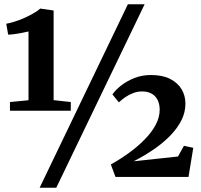

<svg xmlns="http://www.w3.org/2000/svg" viewBox="-20 -835 948 906"><path d="M114.5 -362V-686.5Q104 -684 85.2 -680.2Q66.5 -676.5 47.8 -674Q29 -671.5 18.5 -671.5L9.5 -723Q39.5 -728.5 70.5 -740.2Q101.5 -752 128 -766.5Q154.5 -781 170 -794.5L233 -785.5V-362.5L314 -353.5V-312.5H27V-353.5ZM583.5 -815H662.5L245.5 51H167ZM503 -59Q548 -84 589.2 -114Q630.5 -144 663.2 -177.5Q696 -211 714.8 -246.2Q733.5 -281.5 733.5 -317.5Q733 -358.5 711.2 -381Q689.5 -403.5 650 -403.5Q629 -403.5 609 -396Q589 -388.5 571.8 -376.8Q554.5 -365 541 -352L510.5 -389.5Q525.5 -411 552 -431.8Q578.5 -452.5 614.2 -466.8Q650 -481 692.5 -481Q746.5 -481 782.5 -462.8Q818.5 -444.5 836.8 -414Q855 -383.5 855 -346Q855 -305.5 836.5 -268.2Q818 -231 784.8 -196.5Q751.5 -162 707 -131.2Q662.5 -100.5 610.5 -74L820 -96.5L848 -147L892 -137.5L869.5 0H525Z"/></svg>

Font: Merriweather 60pt ExtraBold
Style: Regular
Weight: 800
Version: Version 2.100